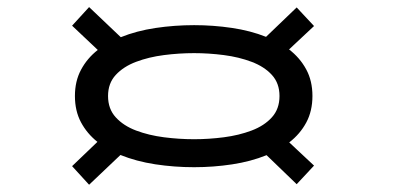

<svg xmlns="http://www.w3.org/2000/svg" viewBox="-20 -641 1118 542"><path d="M231.5 -119.5 183.5 -172 255 -240.5Q225.5 -264 208.5 -296Q191.5 -328 191.5 -370Q191.5 -412 208.8 -444.2Q226 -476.5 256 -500L183.5 -568.5L231.5 -621L321 -536Q365.5 -554 419 -562Q472.5 -570 528 -570Q582 -570 634.5 -562.2Q687 -554.5 731 -537L817.5 -620L866.5 -567.5L796 -501.5Q826.5 -478 844.2 -445.5Q862 -413 862 -370Q862 -327.5 844.5 -295Q827 -262.5 796.5 -239L866.5 -173.5L817.5 -121L732.5 -203Q688 -185 635.2 -177Q582.5 -169 528 -169Q472 -169 418.2 -177.2Q364.5 -185.5 320 -203.5ZM528 -248Q569.5 -248 612 -253.5Q654.5 -259 690.2 -272.5Q726 -286 747.5 -309.8Q769 -333.5 769 -370Q769 -406 747.5 -429.5Q726 -453 690.2 -466.5Q654.5 -480 612 -485.5Q569.5 -491 528 -491Q485.5 -491 442.8 -485.5Q400 -480 364.2 -466.5Q328.5 -453 306.8 -429.5Q285 -406 285 -370Q285 -333.5 306.8 -309.8Q328.5 -286 364.2 -272.5Q400 -259 442.8 -253.5Q485.5 -248 528 -248Z"/></svg>

Font: Trispace Expanded
Style: Regular
Weight: 400
Width: 7
Designer: Tyler Finck
Foundry: Etcetera Type Company
Version: Version 1.210; ttfautohint (v1.8.3)